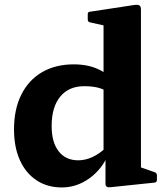

<svg xmlns="http://www.w3.org/2000/svg" viewBox="-20 -783 709 815"><path d="M419.5 -162V-591.1H578.3V-162ZM445.5 -386.2Q428.4 -401.2 402.3 -409.2Q376.2 -417.1 337.5 -417.1Q272 -417.1 235.6 -372.8Q199.2 -328.4 199.2 -247.9Q199.2 -178.9 229.1 -140.7Q259 -102.5 312.2 -102.5Q342 -102.5 372.1 -116.3Q402.1 -130.1 429.4 -156L440.6 -130.1Q413.8 -65.2 359.7 -26.2Q305.7 12.7 242.6 12.7Q181 12.7 135.2 -17.6Q89.3 -47.9 64.4 -103.2Q39.5 -158.5 39.5 -233.9Q39.5 -319.2 70.4 -381.1Q101.2 -443 158.2 -476.4Q215.2 -509.8 293 -509.8Q353 -509.8 397.9 -488.9Q442.8 -468.1 483.4 -422ZM419.5 -565.1V-715.8L438.7 -671.1L362.1 -688Q352.5 -690.2 352.5 -700.2V-722.8Q352.5 -732.9 362.5 -733.3L548.2 -761.6Q564.6 -764.1 571.5 -760.1Q578.3 -756 578.3 -741.8V-565.1ZM578.3 -162V-43.8L559.3 -78.9L637.1 -51.9Q646.1 -48.3 646.1 -38.7V-18.5Q646.1 -9.5 636.1 -7.9L450.8 11.5Q438.6 13.1 433.2 9.6Q427.8 6.1 427.8 -3.1V-122.3L419.5 -136V-162Z"/></svg>

Font: Hahmlet
Style: Regular
Weight: 400
Designer: Minjoo Ham & Mark Frömberg
Foundry: hypertype
Version: Version 1.002